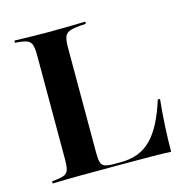

<svg xmlns="http://www.w3.org/2000/svg" viewBox="-89 -656 721 741"><g transform="rotate(-15 271.5 -285.5)"><path d="M32.3 0V-8.9Q63.7 -11.3 78.6 -16.5Q93.5 -21.8 98 -35.9Q102.4 -50 102.4 -78.2V-492.7Q102.4 -521.8 97.6 -535.9Q92.7 -550 77.8 -555.2Q62.9 -560.5 32.3 -562.1V-571Q59.7 -570.2 94.4 -569.4Q129 -568.5 166.1 -568.5Q216.1 -568.5 254 -569.4Q291.9 -570.2 315.3 -571V-562.1Q275.8 -560.5 256.5 -555.2Q237.1 -550 231 -535.9Q225 -521.8 225 -492.7V-69.4Q225 -46 228.6 -33.1Q232.3 -20.2 244.4 -15.7Q256.5 -11.3 282.3 -11.3H307.3Q346 -11.3 376.2 -23Q406.5 -34.7 430.2 -58.9Q454 -83.1 473 -120.2Q491.9 -157.3 508.1 -208.1H516.9Q511.3 -153.2 508.5 -100.8Q505.6 -48.4 505.6 0Q471.8 -1.6 422.6 -2Q373.4 -2.4 300.8 -2.4Q212.1 -2.4 144 -2Q75.8 -1.6 32.3 0Z"/></g></svg>

Font: Playfair 144pt
Style: Bold
Weight: 700
Version: Version 2.001;gftools[0.9.30]